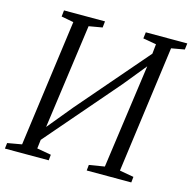

<svg xmlns="http://www.w3.org/2000/svg" viewBox="-108 -851 960 959"><g transform="rotate(15 372.0 -371.5)"><path d="M0 0 3.5 -29.5 77.5 -42.5 166.5 -698.5 103 -710.5 106.5 -743H318.5L315 -710.5L245.5 -698.5L166.5 -126L151.5 -134L276.5 -286L613 -676.5L585 -611.5L594 -698.5L525.5 -710.5L529.5 -743H744L740 -710.5L672 -698.5L583.5 -42.5L656.5 -29.5L653.5 0H423L426 -29.5L505.5 -42.5L585 -614L602.5 -608L484.5 -463L138 -61L166 -126L156 -42.5L229.5 -29.5L226.5 0Z"/></g></svg>

Font: Merriweather 60pt Light
Style: Italic
Weight: 300
Italic angle: -7.8°
Version: Version 2.101